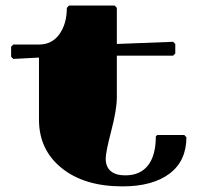

<svg xmlns="http://www.w3.org/2000/svg" viewBox="-20 -660 710 690"><path d="M120.1 -453.1 27.8 -448.2 20 -456.1V-492.2L27.8 -500H120.1Q167 -500 193.6 -537.4Q220.2 -574.7 220.2 -631.8L228 -640.1H392.1L399.9 -631.8V-502L602.1 -509.8L609.9 -502V-467.8L602.1 -460H399.9V-310.1Q399.9 -266.6 379.9 -189.9Q359.9 -113.3 359.9 -89.8Q359.9 -60.5 377.9 -45.2Q396 -29.8 430.2 -29.8Q483.9 -29.8 512 -65.7Q540 -101.6 540 -169.9L544.9 -174.8H642.1L649.9 -167Q649.9 -81.5 589.1 -35.9Q528.3 9.8 419.9 9.8Q283.2 9.8 201.7 -55.9Q120.1 -121.6 120.1 -230Z"/></svg>

Font: Yokawerad
Style: Regular
Weight: 500
Designer: gluk
Foundry: gluk
Version: Version 0.79